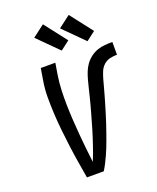

<svg xmlns="http://www.w3.org/2000/svg" viewBox="-175 -1087 974 1190"><g transform="rotate(-20 311.5 -492.5)"><path d="M188 0Q179 -54 170 -108Q161 -162 154 -216.5Q147 -271 141 -326Q135 -381 132 -436.5Q129 -492 129 -548.5Q129 -605 139 -662L151 -735H247L235 -662Q227 -612 225 -562.5Q223 -513 224 -464Q225 -415 228 -366.5Q231 -318 235 -270Q239 -222 244 -174Q249 -126 255 -78Q265 -102 274 -126Q283 -150 291 -174.5Q299 -199 307 -223Q315 -247 322 -271.5Q329 -296 336 -320.5Q343 -345 350 -369.5Q357 -394 363.5 -418.5Q370 -443 376 -467.5Q382 -492 388 -516.5Q394 -541 400.5 -565.5Q407 -590 416.5 -614.5Q426 -639 441 -660Q456 -681 477.5 -697.5Q499 -714 523.5 -722.5Q548 -731 573 -733Q598 -735 623 -735V-651Q600 -651 576 -645.5Q552 -640 534 -623Q516 -606 507 -583.5Q498 -561 491.5 -538Q485 -515 479 -492Q473 -469 466.5 -446.5Q460 -424 453.5 -401.5Q447 -379 440 -356Q433 -333 426 -310.5Q419 -288 411.5 -265.5Q404 -243 396 -220.5Q388 -198 380 -175.5Q372 -153 363 -130.5Q354 -108 344 -86Q334 -64 323 -42.5Q312 -21 299 0ZM480 -792 347 -925 426 -985 540 -838ZM310 -792 177 -925 256 -985 370 -838Z"/></g></svg>

Font: Iosevka Curly MdExObl
Style: Regular
Weight: 500
Width: 7
Italic angle: -9°
Monospace: yes
Designer: Belleve Invis
Foundry: Belleve Invis
Version: Version 11.1.0; ttfautohint (v1.8.3)